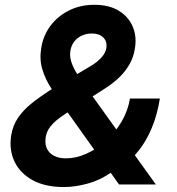

<svg xmlns="http://www.w3.org/2000/svg" viewBox="-20 -756 727 787"><path d="M242.2 10.7Q165 10.7 113.5 -17.6Q62 -45.9 39.3 -94.2Q16.6 -142.6 25.9 -201.7Q32.7 -242.2 54 -273.4Q75.2 -304.7 109.6 -332.3Q144 -359.9 189.9 -389.2L345.2 -481.4Q364.7 -492.2 379.6 -504.6Q394.5 -517.1 404.5 -531.5Q414.6 -545.9 416.5 -563Q418.9 -587.4 402.6 -603Q386.2 -618.7 356.4 -618.7Q333.5 -618.7 314 -609.4Q294.4 -600.1 282.2 -582.8Q270 -565.4 267.6 -541Q266.1 -521.5 272.9 -500.5Q279.8 -479.5 295.7 -453.6Q311.5 -427.7 336.9 -392.6L618.7 0H467.8L236.3 -324.7Q211.4 -360.8 188.2 -397Q165 -433.1 153.1 -473.4Q141.1 -513.7 149.4 -561.5Q157.7 -611.8 187.5 -651.1Q217.3 -690.4 263.4 -713.4Q309.6 -736.3 366.7 -736.3Q427.2 -736.3 467 -711.9Q506.8 -687.5 524.2 -646.5Q541.5 -605.5 532.7 -555.7Q527.8 -523.9 512.5 -495.6Q497.1 -467.3 472.7 -442.6Q448.2 -418 414.6 -396L247.6 -289.1Q207 -262.7 188 -239.3Q168.9 -215.8 166.5 -187Q164.1 -163.1 173.3 -145Q182.6 -127 202.4 -116.9Q222.2 -106.9 250 -106.9Q291.5 -106.9 334.2 -126Q377 -145 414.3 -178.7Q451.7 -212.4 478 -256.8Q504.4 -301.3 512.7 -352.1H635.3Q624.5 -285.2 602.3 -231.9Q580.1 -178.7 549.1 -139.4Q518.1 -100.1 481.4 -74.7L439 -51.3Q393.6 -18.6 340.8 -3.9Q288.1 10.7 242.2 10.7Z"/></svg>

Font: Inter 17pt
Style: Bold Italic
Weight: 700
Italic angle: -9.3988°
Version: Version 4.001;git-66647c0bb